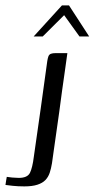

<svg xmlns="http://www.w3.org/2000/svg" viewBox="-47 -594 347 705"><path d="M-22.1 55.4Q-16.9 56.6 -2.2 57.9Q12.4 59.2 21.9 59.2Q54 59.2 63.1 40.4Q72.2 21.6 77.2 -18.4Q90.2 -106.2 102.3 -194.1Q114.4 -282 126.6 -369.8Q128.4 -381 130.9 -387.5Q133.5 -393.9 139.8 -396.5Q146.2 -399 158.6 -399Q168.9 -399 179.5 -399Q190.2 -399 200.4 -399Q196.5 -368.5 191.2 -333.1Q186 -297.8 180.8 -259.8Q175.7 -221.7 170.5 -182.7Q165.2 -143.6 159.7 -106.6Q154.2 -69.6 149.7 -36.3Q147 -14.3 143.9 5.2Q140.7 24.8 135.5 40.5Q130.2 56.2 119.7 67.1Q109.2 78.1 90.4 84.2Q71.5 90.4 42.2 90.4Q18.6 90.4 -0.5 88.3Q-19.7 86.1 -26.9 85.1Q-25.7 77.5 -24.7 70.2Q-23.6 63 -22.1 55.4ZM76.5 -460 180.4 -574.1H206.4L280.5 -460H244.9L188.5 -538.3L109.8 -460Z"/></svg>

Font: Genos Thin
Style: Italic
Weight: 100
Italic angle: -8°
Designer: Robert E. Leuschke
Foundry: Robert E. Leuschke
Version: Version 1.010